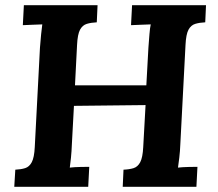

<svg xmlns="http://www.w3.org/2000/svg" viewBox="-20 -720 842 740"><path d="M774 -700 771 -634Q749 -633 732.5 -628Q716 -623 706.5 -605.5Q697 -588 695 -547L675 -164Q674 -137 671 -112Q668 -87 666 -74Q683 -76 707 -76.5Q731 -77 741 -77L737 0H453L456 -66Q479 -67 495 -72Q511 -77 520.5 -95Q530 -113 532 -153L541 -315L265 -312L257 -164Q256 -137 253.5 -112Q251 -87 249 -74Q265 -76 289.5 -76.5Q314 -77 324 -77L320 0H35L39 -66Q61 -67 77 -72Q93 -77 102.5 -95Q112 -113 114 -153L134 -536Q136 -563 138.5 -588Q141 -613 143 -626Q127 -625 103 -624.5Q79 -624 68 -623L72 -700H356L353 -634Q331 -633 314.5 -628Q298 -623 288.5 -605.5Q279 -588 277 -547L269 -391H544L552 -536Q554 -563 556 -588Q558 -613 561 -626Q545 -625 520.5 -624.5Q496 -624 485 -623L489 -700Z"/></svg>

Font: Lora
Style: Bold Italic
Weight: 700
Italic angle: -3°
Designer: Olga Karpushina, Alexei Vanyashin (Cyrillic)
Foundry: Cyreal
Version: Version 3.004